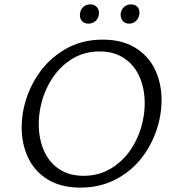

<svg xmlns="http://www.w3.org/2000/svg" viewBox="-20 -848 786 877"><path d="M79 -266Q79 -309 88 -352Q106 -436 154 -507.5Q202 -579 277.5 -623Q353 -667 449 -667Q538 -667 598.5 -629.5Q659 -592 688.5 -529.5Q718 -467 718 -391Q718 -349 709 -305Q691 -220 643 -148.5Q595 -77 519 -34Q443 9 347 9Q259 9 198.5 -28Q138 -65 108.5 -127.5Q79 -190 79 -266ZM632 -295Q641 -336 641 -376Q641 -441 618.5 -494.5Q596 -548 549.5 -580.5Q503 -613 435 -613Q364 -613 308 -578Q252 -543 216 -486Q180 -429 166 -363Q157 -323 157 -281Q157 -216 179.5 -162.5Q202 -109 248 -77Q294 -45 362 -45Q433 -45 489.5 -80Q546 -115 582 -172Q618 -229 632 -295ZM345 -778Q345 -800 358 -814Q371 -828 393 -828Q410 -828 421 -817Q432 -806 432 -789Q432 -768 418.5 -754Q405 -740 384 -740Q367 -740 356 -750.5Q345 -761 345 -778ZM531 -780Q531 -800 544.5 -814Q558 -828 578 -828Q596 -828 606.5 -818Q617 -808 617 -791Q617 -769 603.5 -754.5Q590 -740 570 -740Q552 -740 541.5 -751.5Q531 -763 531 -780Z"/></svg>

Font: LXGW Bright GB
Style: Italic
Weight: 400
Italic angle: -12°
Designer: Christian Thalmann (Catharsis Fonts)
Foundry: LXGW / Christian Thalmann (Catharsis Fonts) / Fontworks Inc.
Version: Version 5.510